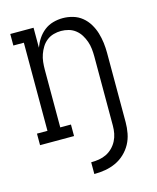

<svg xmlns="http://www.w3.org/2000/svg" viewBox="-111 -615 721 884"><g transform="rotate(-15 250.0 -172.5)"><path d="M228 193V137Q247 137 265.5 134Q284 131 300.5 123Q317 115 330.5 101.5Q344 88 352.5 71.5Q361 55 364.5 37Q368 19 368 0V-330Q368 -348 366 -366.5Q364 -385 358 -402Q352 -419 342.5 -434.5Q333 -450 318.5 -461.5Q304 -473 286 -478Q268 -483 250 -483Q232 -483 214 -478Q196 -473 181.5 -461.5Q167 -450 157.5 -434.5Q148 -419 142 -402Q136 -385 134 -366.5Q132 -348 132 -330V-55H183V0H21V-55H71V-475H21V-530H132V-435Q140 -457 153 -476.5Q166 -496 184.5 -510.5Q203 -525 226 -531.5Q249 -538 273 -538Q297 -538 321 -531Q345 -524 364 -508.5Q383 -493 396 -471.5Q409 -450 416 -426.5Q423 -403 426 -379Q429 -355 429 -330V0Q429 26 424 52.5Q419 79 406.5 102Q394 125 374.5 143.5Q355 162 331 173Q307 184 281 188.5Q255 193 228 193Z"/></g></svg>

Font: Iosevka Slab Light
Style: Regular
Weight: 300
Monospace: yes
Designer: Belleve Invis
Foundry: Belleve Invis
Version: Version 11.1.0; ttfautohint (v1.8.3)